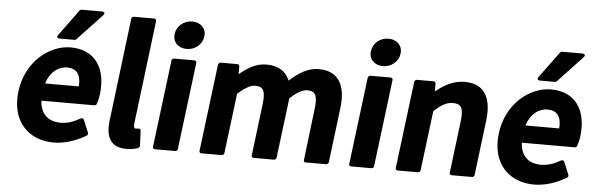

<svg xmlns="http://www.w3.org/2000/svg" viewBox="-48 -893 3321 1077"><g transform="rotate(5 1612.0 -354.0)"><path d="M59 -245C38 -77 137 24 280 24C345 24 409 1 462 -31C468 -34 470 -41 468 -47L438 -119C435 -126 426 -127 420 -124C383 -102 348 -90 309 -90C240 -90 196 -129 192 -204H490C495 -204 501 -207 503 -213C508 -227 513 -247 516 -270C533 -411 471 -516 330 -516C208 -516 79 -411 59 -245ZM204 -302C225 -369 271 -402 319 -402C374 -402 399 -369 394 -302ZM495 -711C513 -730 488 -732 488 -732H373C369 -732 364 -730 361 -726L254 -580C239 -560 263 -560 263 -560H348C352 -560 355 -562 358 -565Z M583 -126C572 -38 598 24 689 24C717 24 739 20 756 13C761 11 765 6 765 0L761 -86C760 -101 743 -94 732 -94C729 -94 719 -96 722 -120L794 -706C795 -711 791 -718 783 -718H668C663 -718 655 -714 654 -706Z M978 -564C1025 -564 1065 -596 1071 -642C1077 -688 1044 -720 997 -720C950 -720 910 -688 904 -642C898 -596 931 -564 978 -564ZM838 0C837 5 841 12 849 12H964C969 12 977 8 978 0L1039 -491C1040 -496 1036 -504 1028 -504H913C908 -504 900 -499 899 -491Z M1100 0C1099 5 1103 12 1111 12H1226C1231 12 1239 8 1240 0L1282 -338C1321 -374 1355 -392 1379 -392C1422 -392 1440 -372 1430 -293L1394 0C1393 5 1397 12 1405 12H1520C1525 12 1533 8 1534 0L1576 -338C1615 -375 1648 -392 1673 -392C1715 -392 1733 -372 1723 -293L1688 0C1687 5 1690 12 1698 12H1814C1819 12 1827 8 1828 0L1866 -308C1882 -435 1840 -516 1727 -516C1665 -516 1614 -482 1563 -437C1543 -486 1502 -516 1433 -516C1374 -516 1325 -486 1281 -448V-492C1281 -498 1277 -504 1270 -504H1175C1170 -504 1162 -499 1161 -491Z M2083 -564C2130 -564 2170 -596 2176 -642C2182 -688 2149 -720 2102 -720C2055 -720 2015 -688 2009 -642C2003 -596 2036 -564 2083 -564ZM1943 0C1942 5 1946 12 1954 12H2069C2074 12 2082 8 2083 0L2144 -491C2145 -496 2141 -504 2133 -504H2018C2013 -504 2005 -499 2004 -491Z M2205 0C2204 5 2208 12 2216 12H2331C2336 12 2344 8 2345 0L2387 -338C2430 -375 2456 -392 2493 -392C2538 -392 2555 -372 2545 -293L2509 0C2508 5 2512 12 2520 12H2635C2640 12 2648 8 2649 0L2687 -308C2703 -435 2663 -516 2549 -516C2485 -516 2433 -486 2386 -448V-493C2386 -498 2382 -504 2375 -504H2280C2275 -504 2267 -499 2266 -491Z M2764 -245C2743 -77 2842 24 2985 24C3050 24 3114 1 3167 -31C3173 -34 3175 -41 3173 -47L3143 -119C3140 -126 3131 -127 3125 -124C3088 -102 3053 -90 3014 -90C2945 -90 2901 -129 2897 -204H3195C3200 -204 3206 -207 3208 -213C3213 -227 3218 -247 3221 -270C3238 -411 3176 -516 3035 -516C2913 -516 2784 -411 2764 -245ZM2909 -302C2930 -369 2976 -402 3024 -402C3079 -402 3104 -369 3099 -302ZM3200 -711C3218 -730 3193 -732 3193 -732H3078C3074 -732 3069 -730 3066 -726L2959 -580C2944 -560 2968 -560 2968 -560H3053C3057 -560 3060 -562 3063 -565Z"/></g></svg>

Font: Falling Sky
Style: BdObl
Weight: 700
Designer: Paul D. Hunt
Foundry: Adobe Systems Incorporated
Version: Version 1.02